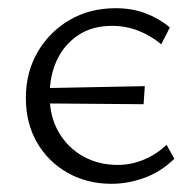

<svg xmlns="http://www.w3.org/2000/svg" viewBox="-20 -440 475 468"><path d="M252 8Q192 8 144.5 -19Q97 -46 70 -93Q43 -140 43 -201Q43 -264 72 -313.5Q101 -363 150 -391.5Q199 -420 262 -420Q302 -420 335 -407.5Q368 -395 394 -373L373 -332Q348 -353 317.5 -365Q287 -377 253 -377Q205 -377 171 -354.5Q137 -332 119 -294Q101 -256 101 -207Q101 -156 123 -118Q145 -80 182.5 -59Q220 -38 267 -38Q300 -38 331 -51Q362 -64 386 -87L405 -53Q372 -21 332 -6.5Q292 8 252 8ZM330 -186 73 -188 76 -225 333 -230Z"/></svg>

Font: Ysabeau Office Light
Style: Regular
Weight: 300
Designer: Christian Thalmann (Catharsis Fonts)
Version: Version 2.001;gftools[0.9.30]; featfreeze: tnum,lnum,ss02